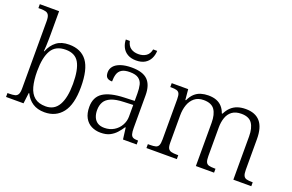

<svg xmlns="http://www.w3.org/2000/svg" viewBox="-95 -1114 2247 1478"><g transform="rotate(20 1028.0 -375.0)"><path d="M336 10Q278 10 238.5 -16Q199 -42 177 -88H173L162 0H19V-32H33Q62 -32 79.5 -36.5Q97 -41 105 -56.5Q113 -72 113 -105V-655Q113 -689 104.5 -704Q96 -719 79.5 -723.5Q63 -728 37 -728H19V-760H177V-569Q177 -551 176.5 -525Q176 -499 175 -473.5Q174 -448 172 -431H176Q197 -485 236.5 -515Q276 -545 339 -545Q437 -545 486 -479Q535 -413 535 -268Q535 -126 482 -58Q429 10 336 10ZM329 -36Q400 -36 434.5 -96.5Q469 -157 469 -270Q469 -387 437 -443Q405 -499 328 -499Q245 -499 210.5 -440Q176 -381 176 -269Q176 -195 190 -143Q204 -91 237.5 -63.5Q271 -36 329 -36Z M795 10Q754 10 720 -7Q686 -24 666.5 -59.5Q647 -95 647 -148Q647 -228 703.5 -265.5Q760 -303 877 -307L960 -310V-372Q960 -411 953 -441Q946 -471 922 -488.5Q898 -506 850 -506Q807 -506 784 -491.5Q761 -477 753 -451Q745 -425 745 -391Q717 -391 703 -403.5Q689 -416 689 -446Q689 -475 707.5 -497Q726 -519 763 -531.5Q800 -544 852 -544Q943 -544 983.5 -503.5Q1024 -463 1024 -379V-112Q1024 -80 1029 -62.5Q1034 -45 1047 -38.5Q1060 -32 1085 -32H1089V0H977L965 -94H960Q944 -69 922.5 -45Q901 -21 871 -5.5Q841 10 795 10ZM810 -35Q854 -35 888 -55.5Q922 -76 941 -110Q960 -144 960 -181V-277L886 -274Q820 -272 782 -256Q744 -240 728 -212Q712 -184 712 -145Q712 -113 722.5 -88Q733 -63 754.5 -49Q776 -35 810 -35ZM862 -606Q821 -606 792.5 -622.5Q764 -639 749.5 -667.5Q735 -696 734 -731H767Q775 -693 800 -675.5Q825 -658 862 -658Q899 -658 925 -675.5Q951 -693 958 -731H991Q990 -696 975.5 -667.5Q961 -639 933 -622.5Q905 -606 862 -606Z M1169 0V-32H1186Q1215 -32 1232 -36.5Q1249 -41 1256 -56.5Q1263 -72 1263 -105V-433Q1263 -466 1256 -480.5Q1249 -495 1232.5 -499.5Q1216 -504 1191 -504H1181V-536H1316L1324 -450H1329Q1346 -486 1368.5 -506.5Q1391 -527 1419.5 -535.5Q1448 -544 1480 -544Q1519 -544 1547 -533Q1575 -522 1594 -500.5Q1613 -479 1623 -449H1629Q1645 -482 1667.5 -503Q1690 -524 1719.5 -534Q1749 -544 1786 -544Q1865 -544 1905 -497.5Q1945 -451 1945 -355V-105Q1945 -72 1952.5 -56.5Q1960 -41 1977 -36.5Q1994 -32 2022 -32H2028V0H1881V-354Q1881 -423 1855 -460.5Q1829 -498 1767 -498Q1720 -498 1691.5 -477Q1663 -456 1650.5 -419.5Q1638 -383 1638 -340V-105Q1638 -72 1645 -56.5Q1652 -41 1669 -36.5Q1686 -32 1715 -32H1723V0H1574V-354Q1574 -423 1548 -460.5Q1522 -498 1458 -498Q1412 -498 1383 -474Q1354 -450 1340.5 -411Q1327 -372 1327 -326V-102Q1327 -70 1335 -55.5Q1343 -41 1360.5 -36.5Q1378 -32 1407 -32H1418V0Z"/></g></svg>

Font: Noto Serif Kannada Light
Style: Regular
Weight: 300
Version: Version 2.003